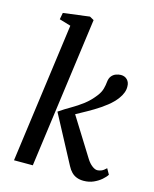

<svg xmlns="http://www.w3.org/2000/svg" viewBox="-121 -891 787 981"><g transform="rotate(15 272.5 -400.5)"><path d="M46.5 0 146.5 -738.5 86 -756.5 92.5 -791.5 231.5 -809.5 254 -797 146 0ZM416 9.5Q396.5 9.5 380.5 3.5Q364.5 -2.5 352.2 -14.8Q340 -27 330.5 -45.5L196.5 -297.5Q227 -318.5 258.5 -336.5Q290 -354.5 319.8 -377.2Q349.5 -400 375 -433.5Q390 -453.5 395.2 -473Q400.5 -492.5 402 -510.5Q404 -529.5 413.2 -541Q422.5 -552.5 436 -557.5Q449.5 -562.5 462 -562.5Q483 -562.5 495.8 -549Q508.5 -535.5 508.5 -515Q509.5 -498.5 503.2 -481.5Q497 -464.5 485 -448.5Q467 -423.5 437.5 -400.2Q408 -377 375.2 -357.5Q342.5 -338 313.5 -322.5Q284.5 -307 267 -297L273 -331L414 -105Q426.5 -85 442 -73Q457.5 -61 470 -61Q479.5 -61 491.2 -65.5Q503 -70 517 -84L534 -54Q526 -41 509 -26.2Q492 -11.5 468.5 -1Q445 9.5 416 9.5Z"/></g></svg>

Font: Merriweather 20pt
Style: Italic
Weight: 400
Italic angle: -7.8°
Version: Version 2.101